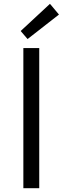

<svg xmlns="http://www.w3.org/2000/svg" viewBox="-20 -983 328 1003"><path d="M102 0H185V-732H102ZM124 -779 288 -907 241 -963 88 -821Z"/></svg>

Font: ChiuKong Gothic MN Normal
Style: Regular
Weight: 350
Designer: Ryoko NISHIZUKA 西塚涼子 (kana, bopomofo & ideographs); Paul D. Hunt (Latin, Greek & Cyrillic); Sandoll Communications 산돌커뮤니
Foundry: Adobe
Version: Version 1.300